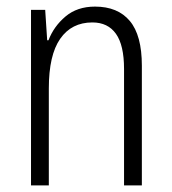

<svg xmlns="http://www.w3.org/2000/svg" viewBox="-20 -562 521 582"><path d="M268 -542Q337 -542 373.5 -498.5Q410 -455 410 -363V0H356V-353Q356 -425 331.5 -459.5Q307 -494 260 -494Q197 -494 162.5 -444.5Q128 -395 128 -294V0H74V-532H117L123 -440H127Q143 -482 178.5 -512Q214 -542 268 -542Z"/></svg>

Font: Noto Sans Gurmukhi Condensed Light
Style: Regular
Weight: 300
Width: 3
Designer: Jelle Bosma - Monotype Design Team
Foundry: Monotype Imaging Inc.
Version: Version 2.004; ttfautohint (v1.8.4.7-5d5b)